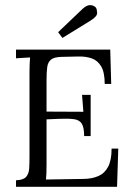

<svg xmlns="http://www.w3.org/2000/svg" viewBox="-20 -716 507 736"><path d="M302.5 -194.4Q302.5 -227.7 293.5 -241.8Q284.6 -256 264.9 -258.9Q245.3 -261.8 213.4 -260.7L158.4 -258.5V-86.5Q158.4 -66.4 157.9 -51.9Q157.3 -37.4 156.2 -27.9L299.6 -30.1Q332.2 -30.4 356.6 -40.9Q381 -51.3 394.4 -76.6Q407.8 -101.9 407.8 -146.3H433.4L428.7 0H41.4V-24.9Q69.7 -26 80.1 -38Q90.6 -49.9 91.9 -70.2Q93.1 -90.6 93.1 -117V-441.5Q93.1 -456.9 93.7 -470.7Q94.2 -484.4 95.3 -495.8Q81.8 -495.4 68.4 -494.3Q55 -493.2 41.4 -492.5V-525.9H402.6L406.3 -394.2H381.4Q381.4 -438.6 367.8 -461.5Q354.2 -484.4 331.3 -492.3Q308.4 -500.2 280.2 -499.4L215.6 -498Q187.4 -497.2 175.5 -487.5Q163.5 -477.8 161 -458.4Q158.4 -438.9 158.4 -408.5V-288.2L299.6 -287.5L294.5 -352.4H327.5V-194.4ZM219.3 -570.6 202.8 -592.6 297.4 -682.8Q312.1 -695.6 322.9 -696.2Q333.7 -696.7 340.3 -692.5Q346.9 -688.3 348 -686.5Q351.3 -681.3 352.4 -667.4Q353.5 -653.5 328.2 -637.7Z"/></svg>

Font: Parastoo
Style: Regular
Weight: 400
Foundry: Saber Rastikerdar (saber.rastikerdar@gmail.com)
Version: Version 3.000